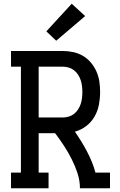

<svg xmlns="http://www.w3.org/2000/svg" viewBox="-20 -1008 640 1028"><path d="M39 0V-84H92V-651H39V-735H316Q344 -735 372 -729Q400 -723 424 -709Q448 -695 466.5 -673Q485 -651 496.5 -625Q508 -599 512 -571Q516 -543 516 -515Q516 -481 509.5 -447Q503 -413 486 -383.5Q469 -354 441.5 -333Q414 -312 381 -303Q399 -277 415 -251Q431 -225 445.5 -197.5Q460 -170 471.5 -142Q483 -114 491 -84H569V0H408Q408 -41 395 -80.5Q382 -120 363.5 -156.5Q345 -193 322.5 -227.5Q300 -262 275 -295H187V-84H240V0ZM187 -379H316Q332 -379 347.5 -383.5Q363 -388 376 -398Q389 -408 398 -422Q407 -436 412 -451Q417 -466 419 -482.5Q421 -499 421 -515Q421 -531 419 -547.5Q417 -564 412 -579Q407 -594 398 -608Q389 -622 376 -632Q363 -642 347.5 -646.5Q332 -651 316 -651H187ZM281 -790 228 -840 364 -988 436 -922Z"/></svg>

Font: Iosevka Curly Slab MdEx
Style: Regular
Weight: 500
Width: 7
Monospace: yes
Designer: Belleve Invis
Foundry: Belleve Invis
Version: Version 11.1.0; ttfautohint (v1.8.3)